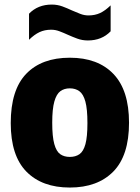

<svg xmlns="http://www.w3.org/2000/svg" viewBox="-20 -810 611 840"><path d="M285.5 10.5Q164 10.5 95.5 -59.2Q27 -129 27 -271.5Q27 -417 94.8 -487.2Q162.5 -557.5 285.5 -557.5Q408.5 -557.5 476.5 -486.2Q544.5 -415 544.5 -273Q544.5 -129.5 475.8 -59.5Q407 10.5 285.5 10.5ZM285.5 -123.5Q310.5 -123.5 327.8 -135.5Q345 -147.5 353.8 -179.5Q362.5 -211.5 362.5 -271.5Q362.5 -333 353.5 -365.8Q344.5 -398.5 327.2 -411Q310 -423.5 285.5 -423.5Q261 -423.5 244 -411Q227 -398.5 217.8 -366Q208.5 -333.5 208.5 -273.5Q208.5 -212.5 217.5 -180Q226.5 -147.5 243.5 -135.5Q260.5 -123.5 285.5 -123.5ZM364.5 -633Q340 -633 318.2 -641Q296.5 -649 276.5 -658Q258 -666.5 240.2 -673.2Q222.5 -680 204 -680Q175.5 -680 153 -669.5Q130.5 -659 107 -636V-750Q145.5 -790 206.5 -790Q231 -790 252.8 -782Q274.5 -774 294.5 -764.5Q313 -756.5 330.8 -749.5Q348.5 -742.5 367 -742.5Q395.5 -742.5 418 -753Q440.5 -763.5 464 -786.5V-673Q425.5 -633 364.5 -633Z"/></svg>

Font: Encode Sans SemiCondensed SemiCondensed ExtraBold
Style: Regular
Weight: 800
Width: 4
Designer: Multiple Designers
Foundry: Impallari Type
Version: Version 3.000; ttfautohint (v1.8.3) -l 8 -r 50 -G 200 -x 14 